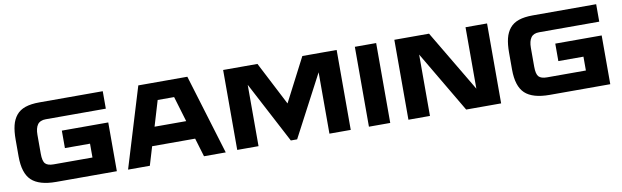

<svg xmlns="http://www.w3.org/2000/svg" viewBox="-44 -1175 5360 1655"><g transform="rotate(-10 2635.5 -348.0)"><path d="M349.6 -546.9Q299.8 -546.9 278.1 -516.1Q256.3 -485.4 256.3 -427.2V-261.7Q256.3 -196.8 277.3 -174.6Q298.3 -152.3 350.1 -152.3H689.5V-273.4H469.7V-426.3H876V0.5H345.7Q197.3 0.5 130.6 -62Q64 -124.5 64 -271.5V-418Q64 -491.7 76.7 -543Q89.4 -594.2 118.9 -630.1Q148.4 -666 198 -682.9Q247.6 -699.7 320.3 -699.7H876V-546.9Z M1615.7 -695.8 1828.6 3.9H1638.2L1589.4 -158.7H1212.9L1164.1 3.9H973.6L1186.5 -695.8ZM1473.1 -543H1329.1L1262.7 -320.8H1539.6Z M2623 -699.7H2923.3V0H2736.8V-537.1L2454.1 0H2398.9L2116.2 -537.1V0H1929.7V-699.7H2230L2426.3 -319.3Z M3269 0H3082.5V-699.2H3269Z M3428.2 -699.7H3731.9L4051.3 -162.1V-699.7H4239.7V0H3933.6L3616.7 -537.1V0H3428.2Z M4668.5 -546.9Q4618.7 -546.9 4596.9 -516.1Q4575.2 -485.4 4575.2 -427.2V-261.7Q4575.2 -196.8 4596.2 -174.6Q4617.2 -152.3 4668.9 -152.3H5008.3V-273.4H4788.6V-426.3H5194.8V0.5H4664.6Q4516.1 0.5 4449.5 -62Q4382.8 -124.5 4382.8 -271.5V-418Q4382.8 -491.7 4395.5 -543Q4408.2 -594.2 4437.7 -630.1Q4467.3 -666 4516.8 -682.9Q4566.4 -699.7 4639.2 -699.7H5194.8V-546.9Z"/></g></svg>

Font: Wadik
Style: Bold
Weight: 700
Designer: Sasha Pavljenko
Version: Version 1.001;Fontself Maker 3.5.4